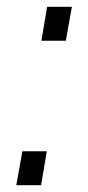

<svg xmlns="http://www.w3.org/2000/svg" viewBox="-20 -546 260 566"><path d="M102 -426 119 -526H192L174 -426ZM28 0 46 -100H118L101 0Z"/></svg>

Font: Archivo ExtraCondensed Light
Style: Italic
Weight: 300
Width: 2
Italic angle: -10°
Designer: Hector Gatti
Foundry: Omnibus-Type
Version: Version 2.001